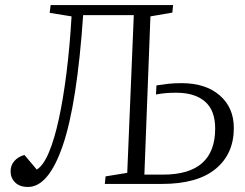

<svg xmlns="http://www.w3.org/2000/svg" viewBox="-20 -730 973 762"><path d="M511 -670H310Q286 -319 229.5 -153.5Q173 12 91 12Q58 12 40 -6Q22 -24 22 -50Q22 -74 37 -91Q52 -108 77 -115L126 -57Q152 -73 174 -125Q196 -177 213.5 -257.5Q231 -338 244 -441.5Q257 -545 264 -665L177 -679L181 -710H667L664 -680L577 -665L553 -37H627Q834 -37 834 -220Q834 -292 793.5 -327Q753 -362 680 -362Q657 -362 638.5 -360.5Q620 -359 599 -355L601 -391Q626 -395 648.5 -397.5Q671 -400 701 -400Q796 -400 852 -351.5Q908 -303 908 -222Q908 -119 835.5 -59.5Q763 0 622 0H396L399 -30L485 -44Z"/></svg>

Font: Literata 36pt Light
Style: Italic
Weight: 300
Italic angle: -2°
Designer: Latin by Veronika Burian and Jose Scaglione. Greek by Irene Vlachou. Cyrillic by Vera Evstafieva
Foundry: TypeTogether
Version: Version 3.002